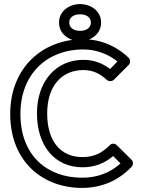

<svg xmlns="http://www.w3.org/2000/svg" viewBox="-20 -883 692 940"><path d="M80 -325C80 -525 215 -641 387 -641C455 -641 514 -615 555 -582L519 -545C483 -573 440 -590 388 -590C254 -590 161 -485 161 -328C161 -170 247 -64 384 -64C445 -64 494 -85 534 -119L570 -83C519 -37 457 -13 382 -13C211 -13 80 -121 80 -325ZM30 -325C30 -95 186 37 382 37C479 37 561 0 624 -66C632 -74 634 -91 624 -101L552 -172C542 -182 527 -182 517 -172C480 -134 441 -114 384 -114C279 -114 211 -188 211 -328C211 -465 285 -540 388 -540C436 -540 470 -522 503 -492C512 -484 528 -483 538 -493L610 -565C620 -575 619 -592 609 -601C560 -649 482 -691 387 -691C190 -691 30 -553 30 -325ZM372 -732C336 -732 319 -751 319 -773C319 -794 336 -813 372 -813C408 -813 425 -794 425 -773C425 -751 408 -732 372 -732ZM372 -682C427 -682 475 -717 475 -773C475 -828 426 -863 372 -863C318 -863 269 -828 269 -773C269 -717 317 -682 372 -682Z"/></svg>

Font: Falling Sky
Style: ExtOu
Weight: 400
Designer: Paul D. Hunt
Foundry: Adobe Systems Incorporated
Version: Version 1.02